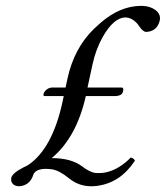

<svg xmlns="http://www.w3.org/2000/svg" viewBox="-20 -631 572 662"><path d="M134.8 -299.8Q129.4 -299.8 129.9 -303.7Q130.4 -305.2 129.9 -306.2Q132.3 -317.9 146 -325.7Q152.3 -328.6 157.7 -329.1H206.1L212.4 -358.9Q234.9 -463.9 303.2 -530.8Q314.5 -541.5 326.2 -551.8Q393.6 -610.4 465.8 -610.8Q502 -610.8 522.5 -590.8Q534.2 -577.6 531.2 -562Q523.9 -528.3 493.7 -522Q488.3 -521 483.9 -521Q473.1 -521 459.5 -541Q456.1 -545.9 454.6 -547.9Q435.5 -570.3 412.6 -570.8Q372.1 -570.8 333.5 -502.4Q310.1 -460 299.3 -410.2L281.7 -329.1H399.9Q407.2 -329.1 404.3 -315.9Q403.8 -313.5 403.3 -313Q399.4 -300.8 378.9 -299.8H275.9Q243.7 -156.7 158.2 -85.9Q225.1 -85.9 262.7 -57.6Q289.1 -37.6 308.1 -34.7Q314.9 -34.2 321.3 -34.2Q367.7 -34.2 413.6 -71.8Q423.3 -80.1 430.7 -87.9Q441.9 -85 445.3 -77.1Q395.5 -1 315.4 9.8Q305.2 11.2 294.4 11.2Q251.5 11.2 217.3 -16.6Q185.5 -42.5 161.1 -46.9Q149.4 -48.8 136.2 -48.8Q98.6 -47.9 93.3 -23.9Q81.1 7.8 47.9 11.2Q23.4 11.2 18.6 -7.8V-17.1Q22 -34.2 62.5 -54.7Q64.5 -55.7 68.8 -57.6Q74.7 -60.5 77.1 -62Q160.6 -118.2 195.8 -280.8L199.7 -299.8Z"/></svg>

Font: Linux Libertine Display Slanted O
Style: Slanted
Weight: 400
Designer: Philipp H. Poll
Foundry: Philipp H. Poll
Version: Version 5.0.9